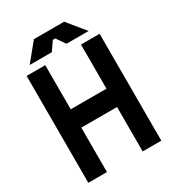

<svg xmlns="http://www.w3.org/2000/svg" viewBox="-203 -975 987 1089"><g transform="rotate(-30 290.0 -430.0)"><path d="M529 -700H407V-411H173V-700H51V0H173V-291H407V0H529ZM97 -745H242L282 -803H298L338 -745H483L389 -860H191Z"/></g></svg>

Font: Fervojo
Style: Bold
Weight: 700
Designer: kohakuno
Version: ver.1.0